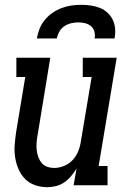

<svg xmlns="http://www.w3.org/2000/svg" viewBox="-20 -770 540 798"><path d="M177 8Q150 8 125.5 -0.5Q101 -9 84 -26.5Q67 -44 57 -67Q47 -90 43 -115.5Q39 -141 41 -167.5Q43 -194 47 -221L85 -450H48V-530H189L136 -207Q133 -192 132 -176.5Q131 -161 132.5 -146.5Q134 -132 139 -118Q144 -104 153 -93Q162 -82 176 -77Q190 -72 206 -72Q226 -72 246.5 -80.5Q267 -89 282 -105Q297 -121 305 -141Q313 -161 316 -182L361 -450H324V-530H465L390 -80H427V0H286L298 -69Q288 -53 275.5 -38Q263 -23 247 -12Q231 -1 212.5 3.5Q194 8 177 8ZM133 -610Q137 -631 144.5 -650.5Q152 -670 166 -687Q180 -704 198 -716.5Q216 -729 236 -736.5Q256 -744 276.5 -747Q297 -750 318 -750Q338 -750 358 -747Q378 -744 395.5 -737Q413 -730 427 -717Q441 -704 449 -687Q457 -670 458.5 -650Q460 -630 456 -610H373Q376 -624 372.5 -638Q369 -652 358.5 -661Q348 -670 334 -673.5Q320 -677 306 -677Q291 -677 276 -673.5Q261 -670 248 -661.5Q235 -653 227 -639Q219 -625 216 -610Z"/></svg>

Font: Iosevka Slab Medium Oblique
Style: Regular
Weight: 500
Italic angle: -9°
Monospace: yes
Designer: Belleve Invis
Foundry: Belleve Invis
Version: Version 11.1.1; ttfautohint (v1.8.3)